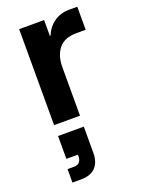

<svg xmlns="http://www.w3.org/2000/svg" viewBox="-151 -575 698 940"><g transform="rotate(-20 198.5 -105.5)"><path d="M70 0V-500H200V-417.5H203.3Q220 -458.3 253.8 -482.1Q287.5 -505.8 333.3 -505.8H375V-385.8H327.5Q264.2 -385.8 234.6 -349.2Q205 -312.5 205 -252.5V0ZM58.3 295V225H91.7Q110.8 225 120.4 214.2Q130 203.3 130 186.7V175.8H70V56.7H204.2V194.2Q204.2 240.8 179.2 267.9Q154.2 295 103.3 295Z"/></g></svg>

Font: Funnel Sans
Style: Bold
Weight: 700
Designer: NORD ID, Kristian Moeller
Foundry: Dicotype
Version: Version 1.000